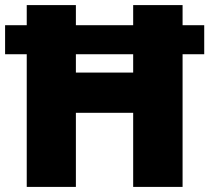

<svg xmlns="http://www.w3.org/2000/svg" viewBox="-20 -734 822 754"><path d="M85 0H278V-291H503V0H697V-521H782V-635H697V-714H503V-635H278V-714H85V-635H0V-521H85ZM278 -449V-521H503V-449Z"/></svg>

Font: Noto Sans Lao Looped Black
Style: Regular
Weight: 900
Designer: Mark Frömberg, Ben Mitchell
Foundry: The Fontpad Ltd
Version: Version 1.002